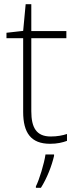

<svg xmlns="http://www.w3.org/2000/svg" viewBox="-20 -679 368 920"><path d="M223 -25C154 -25 130 -68 130 -146V-496H298V-530H130V-659H103L91 -531L11 -522V-496H91V-143C91 -43 128 10 220 10C254 10 279 4 301 -4V-37C280 -30 254 -25 223 -25ZM239 68V61H198C192 104 168 183 152 214V221H176C205 175 228 116 239 68Z"/></svg>

Font: Noto Sans Meetei Mayek ExtraLight
Style: Regular
Weight: 200
Designer: Monotype Design Team and Neelakash Kshetrimayum
Foundry: Monotype Imaging Inc.
Version: Version 2.002